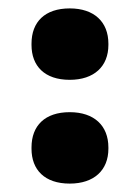

<svg xmlns="http://www.w3.org/2000/svg" viewBox="-20 -428 333 457"><path d="M55 -77V-74C55 -24 86 9 146 9C204 9 238 -23 238 -74V-77C238 -129 204 -161 146 -161C87 -161 55 -129 55 -77ZM55 -321C55 -271 86 -238 146 -238C204 -238 238 -270 238 -321V-324C238 -376 204 -408 146 -408C87 -408 55 -376 55 -324Z"/></svg>

Font: LT Wave Text Black
Style: Regular
Weight: 900
Designer: Daniel Lyons
Version: Version 2.5 (Glyphs App)